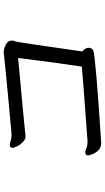

<svg xmlns="http://www.w3.org/2000/svg" viewBox="216 -855 568 1040"><g transform="rotate(-90 500.0 -335.0)"><path d="M246.1 -70.8Q220.2 -70.8 205.3 -86.9Q190.4 -103 184.3 -119.6Q178.2 -136.2 178.2 -141.1Q178.2 -157.2 196.3 -157.2Q203.1 -157.2 216.6 -151.1Q230 -145 257.3 -145Q614.3 -170.9 659.2 -175.8Q678.2 -298.8 706.1 -521Q677.2 -518.1 621.8 -512.9Q566.4 -507.8 445.8 -496.8Q325.2 -485.8 308.1 -483.4Q291 -481 279.3 -481Q265.1 -481 250.2 -495.4Q235.4 -509.8 227.3 -526.9Q219.2 -543.9 219.2 -549.8Q219.2 -565.9 234.4 -565.9Q243.2 -565.9 258.3 -561Q273.4 -556.2 291 -556.2L301.3 -557.1Q341.3 -561 479.7 -573.5Q618.2 -585.9 737.3 -599.1Q753.4 -599.1 776.9 -588.1Q800.3 -577.1 800.3 -553.2Q800.3 -543.9 796.1 -537.4Q792 -530.8 741.2 -172.9Q759.3 -158.2 761.2 -143.1Q761.2 -120.1 746.1 -113.8Q715.3 -101.1 246.1 -70.8Z"/></g></svg>

Font: LXGW WenKai GB Screen
Style: Regular
Weight: 400
Designer: LXGW / Fontworks Inc.
Foundry: LXGW / Fontworks Inc.
Version: Version 1.321;February 19, 2024;FontCreator 14.0.0.2901 64-b